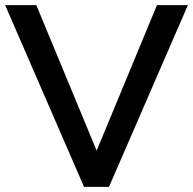

<svg xmlns="http://www.w3.org/2000/svg" viewBox="-21 -725 749 745"><path d="M305 0 -1 -705H120L355 -138H353L588 -705H708L402 0Z"/></svg>

Font: Nunito Sans 7pt SemiBold
Style: Regular
Weight: 600
Designer: Vernon Adams
Foundry: Vernon Adams
Version: Version 3.101;gftools[0.9.27]